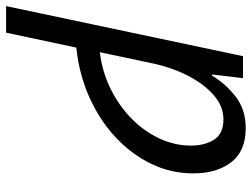

<svg xmlns="http://www.w3.org/2000/svg" viewBox="-140 -467 825 629"><g transform="rotate(90 272.5 -152.5)"><path d="M-22 240 142 -536H214L202 -435H206Q232 -479 274.5 -512Q317 -545 378 -545Q453 -545 489.5 -497.5Q526 -450 526 -373Q526 -300 494.5 -235Q463 -170 407 -118Q351 -66 276 -32.5Q201 1 114 10L65 240ZM129 -67Q194 -75 249.5 -102.5Q305 -130 347 -171.5Q389 -213 412 -263Q435 -313 435 -365Q435 -411 415.5 -441.5Q396 -472 349 -472Q306 -472 269 -439.5Q232 -407 205 -353.5Q178 -300 165 -237Z"/></g></svg>

Font: Noto Sans IKEA
Style: Italic
Weight: 400
Italic angle: -12°
Designer: Monotype Design Team
Foundry: Monotype Imaging Inc.
Version: Version 2.001